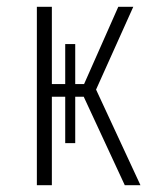

<svg xmlns="http://www.w3.org/2000/svg" viewBox="-20 -542 443 562"><path d="M261.2 -279.8 391.1 0H345.2L225.1 -258.8H200.2V-123H170.9V-258.8H131.8V0H87.9V-522H131.8V-295.9H170.9V-413.1H200.2V-295.9H226.1L326.2 -522H370.1Z"/></svg>

Font: Fira Sans Compressed ExtraLight
Style: Regular
Weight: 250
Width: 1
Designer: Carrois Corporate & Edenspiekermann AG
Foundry: Carrois Corporate GbR & Edenspiekermann AG
Version: Version 4.203;PS 004.203;hotconv 1.0.88;makeotf.lib2.5.64775